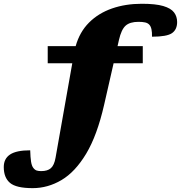

<svg xmlns="http://www.w3.org/2000/svg" viewBox="-189 -767 961 1020"><path d="M364 -209.5Q327 -47.5 268.8 49.5Q210.5 146.5 137.8 189.5Q65 232.5 -15.5 232.5Q-103 232.5 -136 204.5Q-169 176.5 -169 120.5Q-169 76 -135.5 53.8Q-102 31.5 -28.5 31.5Q-27.5 69.5 -24 91.8Q-20.5 114 -12 125Q-3.5 136 6.2 139Q16 142 30 142Q63.5 142 81.2 126.5Q99 111 106 71.5L195 -431H64.5V-522H213Q234 -597 284 -647Q334 -697 406 -722Q478 -747 564.5 -747Q637.5 -747 678.2 -735Q719 -723 735.5 -701.2Q752 -679.5 752 -650Q752 -610 724.8 -591Q697.5 -572 618.5 -572Q620 -618.5 604.5 -635.5Q596.5 -644.5 582.2 -647.8Q568 -651 546.5 -651Q501 -651 478.2 -630.5Q455.5 -610 443 -555L435.5 -522H569.5V-431H414.5Z"/></svg>

Font: Newsreader 6pt ExtraBold
Style: Italic
Weight: 800
Italic angle: -17°
Designer: Hugues Gentile
Foundry: Production Type
Version: Version 1.003; ttfautohint (v1.8.3)